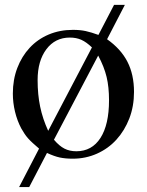

<svg xmlns="http://www.w3.org/2000/svg" viewBox="-20 -634 598 780"><path d="M415 -474.6Q470.7 -435.5 497.6 -383.3Q524.4 -331.1 524.4 -260.7Q524.4 -202.1 505.4 -152.8Q486.3 -103.5 453.1 -66.9Q419.9 -30.3 374 -9.8Q328.1 10.7 275.4 10.7Q246.1 10.7 223.1 5.9Q200.2 1 170.9 -12.7L98.6 126H57.6L138.7 -30.3Q124 -43 113.3 -52.7Q102.5 -62.5 94.2 -71.8Q85.9 -81.1 79.6 -90.8Q73.2 -100.6 66.4 -112.3Q49.8 -143.6 41 -180.2Q32.2 -216.8 32.2 -253.9Q32.2 -310.5 50.3 -357.9Q68.4 -405.3 100.6 -439.9Q132.8 -474.6 177.7 -493.7Q222.7 -512.7 276.4 -512.7Q305.7 -512.7 328.1 -507.8Q350.6 -502.9 379.9 -492.2L443.4 -614.3H487.3ZM199.2 -66.4Q220.7 -41 241.7 -30.3Q262.7 -19.5 290 -19.5Q353.5 -19.5 388.2 -73.7Q422.9 -127.9 422.9 -226.6Q422.9 -280.3 413.1 -321.3Q403.3 -362.3 378.9 -408.2ZM353.5 -441.4Q331.1 -462.9 310.5 -472.2Q290 -481.4 263.7 -481.4Q204.1 -481.4 168.5 -434.1Q132.8 -386.7 132.8 -308.6Q132.8 -250 143.1 -200.7Q153.3 -151.4 175.8 -102.5Z"/></svg>

Font: Jomolhari
Style: Regular
Weight: 400
Designer: Christopher J. Fynn
Foundry: Christopher  J.  Fynn (Karma Drubgy¸ Tenzin).
Version: Version 1.000